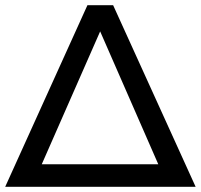

<svg xmlns="http://www.w3.org/2000/svg" viewBox="-21 -720 774 740"><path d="M733 0H-1L316 -700H415ZM140 -87H589L365 -599Z"/></svg>

Font: APTA Sans Medium
Style: Bold
Weight: 500
Version: Version 7.200